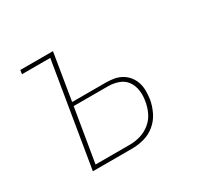

<svg xmlns="http://www.w3.org/2000/svg" viewBox="-117 -662 834 805"><g transform="rotate(-30 300.0 -260.0)"><path d="M118 0 201 -501H64L67 -520H225L188 -295H351Q371 -295 390.5 -291.5Q410 -288 426.5 -278.5Q443 -269 455 -254Q467 -239 473 -220.5Q479 -202 479 -181.5Q479 -161 476 -140Q471 -112 457.5 -84Q444 -56 420 -36Q396 -16 366.5 -8Q337 0 309 0ZM142 -19H309Q334 -19 359.5 -26.5Q385 -34 406.5 -51.5Q428 -69 439.5 -93.5Q451 -118 455 -143Q460 -170 456.5 -195.5Q453 -221 439 -240.5Q425 -260 401 -268.5Q377 -277 351 -277H185Z"/></g></svg>

Font: Iosevka Thin Extended Oblique
Style: Regular
Weight: 100
Width: 7
Italic angle: -9°
Monospace: yes
Designer: Belleve Invis
Foundry: Belleve Invis
Version: Version 32.5.0; ttfautohint (v1.8.4)